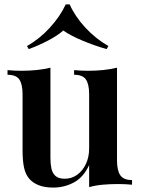

<svg xmlns="http://www.w3.org/2000/svg" viewBox="-20 -834 637 868"><path d="M509 -528V-108Q509 -63 524 -41.5Q539 -20 577 -20V1Q546 -2 515 -2Q478 -2 444.5 1Q411 4 383 12V-88Q358 -33 314.5 -9.5Q271 14 221 14Q182 14 155.5 3.5Q129 -7 113 -25Q96 -44 89 -75Q82 -106 82 -155V-408Q82 -453 67.5 -474.5Q53 -496 14 -496V-517Q46 -514 76 -514Q113 -514 146.5 -517.5Q180 -521 208 -528V-120Q208 -93 212.5 -72Q217 -51 231 -38.5Q245 -26 273 -26Q304 -26 329 -44Q354 -62 368.5 -93Q383 -124 383 -163V-408Q383 -453 368.5 -474.5Q354 -496 315 -496V-517Q347 -514 377 -514Q414 -514 447.5 -517.5Q481 -521 509 -528ZM295 -814Q319 -760 365.5 -709.5Q412 -659 470 -626L462 -612Q406 -628 352.5 -650.5Q299 -673 266 -696Q240 -673 197 -650.5Q154 -628 110 -612L102 -626Q159 -658 205.5 -709Q252 -760 277 -814Z"/></svg>

Font: Playfair Display SemiBold
Style: Regular
Weight: 600
Designer: Claus Eggers Sørensen
Foundry: Claus Eggers Sørensen
Version: Version 1.203